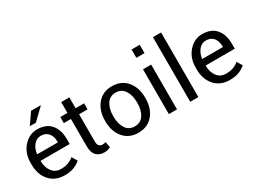

<svg xmlns="http://www.w3.org/2000/svg" viewBox="-54 -1357 2585 1961"><g transform="rotate(-30 1238.0 -376.0)"><path d="M289.1 10.3Q178.7 10.3 113.5 -63.2Q48.3 -136.7 48.3 -253.9V-275.4Q48.3 -388.2 115.5 -463.1Q182.6 -538.1 274.4 -538.1Q381.3 -538.1 436 -473.6Q490.7 -409.2 490.7 -301.8V-241.7H147.9L146.5 -239.3Q147.9 -163.1 185.1 -114Q222.2 -64.9 289.1 -64.9Q337.9 -64.9 374.8 -78.9Q411.6 -92.8 438.5 -117.2L476.1 -54.7Q447.8 -26.9 401.4 -8.3Q355 10.3 289.1 10.3ZM274.4 -462.4Q226.1 -462.4 191.9 -421.6Q157.7 -380.9 149.9 -319.3L150.9 -316.9H394.5V-329.6Q394.5 -386.2 364.3 -424.3Q334 -462.4 274.4 -462.4ZM318.8 -732.9H431.2L432.1 -730L300.3 -603H228.5Z M725.6 -655.8V-528.3H825.7V-457H725.6V-136.2Q725.6 -99.1 741 -84Q756.3 -68.8 781.7 -68.8Q790 -68.8 800 -70.8Q810.1 -72.8 817.9 -75.7L830.6 -9.8Q819.8 -1 799.1 4.6Q778.3 10.3 757.3 10.3Q698.7 10.3 664.1 -25.1Q629.4 -60.5 629.4 -136.2V-457H545.4V-528.3H629.4V-655.8Z M921.9 -269Q921.9 -386.2 985.4 -462.2Q1048.8 -538.1 1157.7 -538.1Q1267.6 -538.1 1331.3 -462.4Q1395 -386.7 1395 -269V-258.3Q1395 -140.1 1331.5 -64.9Q1268.1 10.3 1158.7 10.3Q1049.3 10.3 985.6 -65.2Q921.9 -140.6 921.9 -258.3ZM1018.1 -258.3Q1018.1 -174.3 1053.5 -119.6Q1088.9 -64.9 1158.7 -64.9Q1227.5 -64.9 1263.2 -119.6Q1298.8 -174.3 1298.8 -258.3V-269Q1298.8 -352.1 1262.9 -407.2Q1227.1 -462.4 1157.7 -462.4Q1088.9 -462.4 1053.5 -407.2Q1018.1 -352.1 1018.1 -269Z M1616.7 0H1520.5V-528.3H1616.7ZM1616.7 -663.6H1520.5V-761.7H1616.7Z M1868.7 0H1772.5V-761.7H1868.7Z M2235.8 10.3Q2125.5 10.3 2060.3 -63.2Q1995.1 -136.7 1995.1 -253.9V-275.4Q1995.1 -388.2 2062.3 -463.1Q2129.4 -538.1 2221.2 -538.1Q2328.1 -538.1 2382.8 -473.6Q2437.5 -409.2 2437.5 -301.8V-241.7H2094.7L2093.3 -239.3Q2094.7 -163.1 2131.8 -114Q2168.9 -64.9 2235.8 -64.9Q2284.7 -64.9 2321.5 -78.9Q2358.4 -92.8 2385.3 -117.2L2422.9 -54.7Q2394.5 -26.9 2348.1 -8.3Q2301.8 10.3 2235.8 10.3ZM2221.2 -462.4Q2172.9 -462.4 2138.7 -421.6Q2104.5 -380.9 2096.7 -319.3L2097.7 -316.9H2341.3V-329.6Q2341.3 -386.2 2311 -424.3Q2280.8 -462.4 2221.2 -462.4Z"/></g></svg>

Font: GeogebraSans
Style: Regular
Weight: 400
Designer: Google
Version: Version 1.100140; 2013